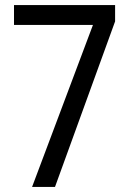

<svg xmlns="http://www.w3.org/2000/svg" viewBox="-20 -734 512 754"><path d="M106 0H196L432 -650V-714H35V-636H345Z"/></svg>

Font: Noto Sans Arabic UI Cn
Style: Regular
Weight: 400
Width: 3
Designer: Monotype Design Team, Nadine Chahine and Nizar Qandah
Foundry: Monotype Imaging Inc.
Version: Version 2.010